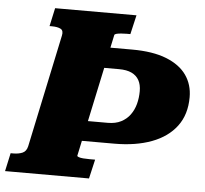

<svg xmlns="http://www.w3.org/2000/svg" viewBox="-87 -764 875 818"><g transform="rotate(5 350.5 -355.0)"><path d="M377 -618 265 -92Q265 -89 272 -86.5Q279 -84 291 -83Q303 -82 318 -82H342L323 0H-36L-19 -78H-8Q15 -78 31.5 -85Q48 -92 53 -114L155 -596Q160 -618 146.5 -625Q133 -632 109 -632H99L116 -710H464L445 -628H429Q418 -628 406 -627Q394 -626 386 -624Q378 -622 377 -618ZM212 -157 231 -243H382Q415 -243 438.5 -255Q462 -267 477 -287.5Q492 -308 499 -334Q506 -360 506 -389Q506 -417 495.5 -436Q485 -455 464 -465Q443 -475 410 -475H280L294 -563H458Q547 -563 605 -540Q663 -517 691.5 -476.5Q720 -436 720 -382Q720 -308 682.5 -258Q645 -208 577 -182.5Q509 -157 417 -157Z"/></g></svg>

Font: Roboto Serif ExtraBold
Style: Italic
Weight: 800
Italic angle: -10°
Version: Version 1.007